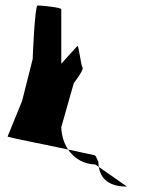

<svg xmlns="http://www.w3.org/2000/svg" viewBox="-20 -723 516 705"><path d="M8 -222C5 -219 143 -193 230 -174C216 -195 206 -223 205 -256L251 -418C256 -424 289 -468 283 -475C277 -482 269 -560 264 -554L205 -489V-689C205 -696 129 -703 118 -703C108 -703 100 -513 100 -506L61 -352ZM230 -174C254 -138 292 -120 330 -119L343 -110C342 -117 341 -124 341 -132C341 -121 334 -153 327 -153C327 -153 284 -162 230 -174ZM343 -110C350 -64 383 -38 446 -38Z"/></svg>

Font: Ampere
Style: SCCnd
Weight: 400
Version: Version 1